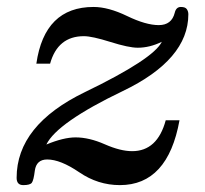

<svg xmlns="http://www.w3.org/2000/svg" viewBox="-20 -520 588 552"><path d="M324.7 12.2Q261.7 12.2 207.8 -24.7Q153.8 -61.5 115.7 -61.5Q84.5 -61.5 80.1 -29.3Q76.7 -1.5 71.5 5.4Q66.4 12.2 46.9 12.2Q27.8 12.2 27.8 -8.8Q27.8 -160.2 224.6 -255.4Q421.4 -350.6 445.3 -399.9Q410.6 -382.8 376 -382.8Q350.1 -382.8 297.4 -399.4Q244.6 -416 221.2 -416Q146 -416 124 -336.9H84.5Q107.9 -500 249 -500Q291.5 -500 345.5 -473.9Q399.4 -447.8 436.5 -447.8Q473.6 -447.8 482.4 -483.4Q486.3 -500 500 -500Q512.7 -500 517.1 -493.7Q521.5 -487.3 521.5 -479Q521.5 -348.6 332.8 -258.1Q144 -167.5 113.3 -104.5Q162.6 -125 197.3 -125Q236.3 -125 281.2 -105.2Q326.2 -85.4 359.9 -85.4Q432.6 -85.4 456.5 -174.3H496.1Q462.4 12.2 324.7 12.2Z"/></svg>

Font: Munson
Style: Italic
Weight: 400
Italic angle: -12°
Designer: Paul James MIller
Foundry: High-Logic / Made with FontCreator
Version: Version 2.10;May 5, 2019;FontCreator 11.5.0.2430 64-bit